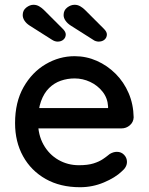

<svg xmlns="http://www.w3.org/2000/svg" viewBox="-20 -773 622 803"><path d="M315 10Q232 10 171 -24.5Q110 -59 76.5 -119.5Q43 -180 43 -258Q43 -346 78.5 -408.5Q114 -471 171 -504.5Q228 -538 292 -538Q341 -538 385 -518.5Q429 -499 463.5 -464.5Q498 -430 518 -383.5Q538 -337 539 -282Q538 -262 523 -249Q508 -236 488 -236H99L75 -321H451L432 -303V-328Q430 -363 409 -389.5Q388 -416 357 -430.5Q326 -445 292 -445Q262 -445 234.5 -435.5Q207 -426 185.5 -405Q164 -384 151.5 -349.5Q139 -315 139 -264Q139 -209 162 -168Q185 -127 224 -104.5Q263 -82 310 -82Q347 -82 371 -89.5Q395 -97 411 -108Q427 -119 439 -129Q454 -138 469 -138Q487 -138 499 -125.5Q511 -113 511 -96Q511 -74 489 -56Q462 -30 414.5 -10Q367 10 315 10ZM392 -599Q387 -599 380.5 -601Q374 -603 369 -607L276 -666Q262 -675 254 -686.5Q246 -698 246 -710Q246 -730 261 -741.5Q276 -753 292 -753Q305 -753 316 -746.5Q327 -740 335 -732L415 -652Q427 -640 427 -629Q427 -616 417.5 -607.5Q408 -599 392 -599ZM221 -599Q215 -599 209 -601Q203 -603 197 -607L104 -666Q90 -675 82.5 -686.5Q75 -698 75 -710Q75 -730 90 -741.5Q105 -753 120 -753Q133 -753 144 -746.5Q155 -740 163 -732L243 -652Q255 -640 255 -629Q255 -616 245.5 -607.5Q236 -599 221 -599Z"/></svg>

Font: Quicksand Light SemiBold
Style: Regular
Weight: 600
Version: Version 3.006